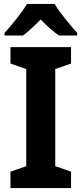

<svg xmlns="http://www.w3.org/2000/svg" viewBox="-20 -953 413 973"><path d="M257 -933H117C92 -891 38 -824 3 -786V-773H96C125 -794 153 -821 186 -854C219 -821 248 -794 279 -773H371V-786C335 -827 283 -888 257 -933ZM340 0V-83L260 -111V-603L340 -631V-714H33V-631L113 -603V-111L33 -83V0Z"/></svg>

Font: Noto Sans Georgian SemiCondensed Bold
Style: Regular
Weight: 700
Width: 4
Designer: Monotype Design Team, Akaki Razmadze
Foundry: Google LLC
Version: Version 2.005